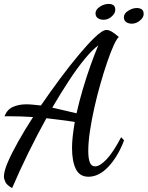

<svg xmlns="http://www.w3.org/2000/svg" viewBox="-26 -874 754 981"><path d="M36 87Q9 72 1.5 56Q-6 40 -6 28Q-6 1 14 -45.5Q34 -92 67.5 -151.5Q101 -211 143 -276Q110 -278 82.5 -279Q55 -280 20 -280H-3Q10 -314 39.5 -327.5Q69 -341 109 -341Q126 -341 144.5 -339Q163 -337 183 -335Q233 -408 283 -475Q333 -542 377.5 -595Q422 -648 455 -680Q497 -721 518 -721Q531 -721 547 -711Q563 -701 581 -685Q571 -677 555.5 -643.5Q540 -610 522.5 -559Q505 -508 487.5 -447Q470 -386 456 -323.5Q442 -261 433.5 -204Q425 -147 425 -103Q425 -64 433 -44Q441 -24 460 -24Q484 -24 518 -59.5Q552 -95 593 -173L608 -157Q577 -75 528.5 -23Q480 29 426 29Q381 29 361.5 -10.5Q342 -50 342 -119Q342 -145 345.5 -177Q349 -209 356 -251Q312 -258 277 -262Q242 -266 211 -270Q164 -185 119 -93.5Q74 -2 36 87ZM365 -295Q379 -357 397.5 -419.5Q416 -482 436.5 -539.5Q457 -597 476 -642Q446 -620 407.5 -573.5Q369 -527 327 -463Q285 -399 241 -324Q273 -317 304 -309.5Q335 -302 365 -295ZM647 -753Q631 -753 619 -761Q607 -769 607 -786Q607 -805 629 -819Q651 -833 673 -833Q688 -833 698 -826.5Q708 -820 708 -802Q708 -785 689 -769Q670 -753 647 -753ZM503 -773Q487 -773 474.5 -781Q462 -789 462 -806Q462 -825 484 -839.5Q506 -854 529 -854Q544 -854 553.5 -847.5Q563 -841 563 -823Q563 -806 544.5 -789.5Q526 -773 503 -773Z"/></svg>

Font: Dancing Script SemiBold
Style: Regular
Weight: 600
Designer: Pablo Impallari
Foundry: Pablo Impallari
Version: Version 2.001